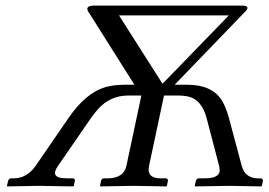

<svg xmlns="http://www.w3.org/2000/svg" viewBox="-20 -665 961 687"><path d="M438.5 -323.2Q374.5 -323.2 331.1 -274.9Q318.8 -261.2 306.6 -244.1L187 -70.8Q160.6 -32.2 203.1 -27.8Q211.4 -26.9 220.7 -26.9H241.7Q248.5 -24.9 248 -19L244.1 0L241.7 2Q240.7 2 118.2 0L6.3 2L4.9 0L9.3 -19Q12.2 -25.9 18.6 -26.9H30.8Q76.2 -27.8 106.9 -70.8L226.1 -244.1Q287.1 -332.5 356.4 -353Q387.7 -361.8 425.8 -361.8H460.9L294.9 -625Q284.7 -644 315.9 -645H846.2Q867.2 -645 865.2 -634.8Q863.3 -629.9 858.9 -625L605 -361.8H649.9Q738.8 -361.8 773.9 -305.7Q788.6 -281.2 798.8 -244.1L845.2 -70.8Q857.4 -27.8 901.9 -26.9H913.6Q920.9 -24.9 920.9 -19L917 0L914.6 2Q913.6 2 803.2 0L678.7 2L676.8 0L681.2 -19Q684.1 -26.4 690.9 -26.9H712.9Q766.6 -26.9 766.1 -56.6Q765.6 -63.5 764.2 -70.8L718.8 -244.1Q700.7 -309.6 652.8 -319.8Q638.7 -322.8 620.6 -323.2H566.9L513.2 -70.8Q504.9 -31.2 545.4 -27.3Q551.8 -26.9 557.6 -26.9H574.7Q581.1 -24.9 581.1 -19L577.1 0L574.7 2Q573.7 2 459 0L339.4 2L337.9 0L341.8 -19Q344.7 -26.4 351.6 -26.9H367.7Q422.4 -28.3 432.1 -70.8L485.8 -323.2ZM561.5 -365.2 798.8 -609.9H405.8Z"/></svg>

Font: Linux Biolinum Slanted O
Style: Slanted
Weight: 400
Designer: Philipp H. Poll
Foundry: Philipp H. Poll
Version: Version 1.0.4